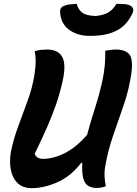

<svg xmlns="http://www.w3.org/2000/svg" viewBox="-20 -965 711 996"><path d="M144 11Q97 11 70 -16.5Q43 -44 35.5 -88Q28 -132 37 -179Q50 -244 75 -311Q100 -378 124 -444.5Q148 -511 158 -573Q165 -617 165 -647Q165 -677 160 -700Q179 -705 194.5 -706.5Q210 -708 225 -708Q282 -708 303 -669Q324 -630 305 -545Q291 -482 271 -424Q251 -366 224 -304.5Q197 -243 160 -167Q170 -141 203 -141Q259 -141 318.5 -172Q378 -203 432 -266Q450 -334 473 -405Q496 -476 512 -550.5Q528 -625 526 -702Q543 -704 554.5 -706Q566 -708 580 -708Q634 -708 653 -680Q672 -652 660 -575Q648 -496 621 -418Q594 -340 567 -262Q540 -184 526 -103Q521 -75 522.5 -48.5Q524 -22 529 1Q516 6 504.5 8Q493 10 481 10Q457 10 439 0Q421 -10 412.5 -38Q404 -66 407 -120H401Q347 -50 277.5 -19.5Q208 11 144 11ZM584 -945Q607 -945 626.5 -943.5Q646 -942 659 -934Q678 -921 668 -898Q640 -835 586.5 -807Q533 -779 452 -779H444Q383 -779 340 -809.5Q297 -840 292 -898Q289 -923 308 -933Q323 -940 340 -942Q357 -944 378 -945Q386 -915 406.5 -899.5Q427 -884 474 -882Q514 -885 540 -899.5Q566 -914 584 -945Z"/></svg>

Font: Recursive Sn Csl St
Style: Bold Italic
Weight: 700
Italic angle: -15°
Version: Version 1.079;hotconv 1.0.112;makeotfexe 2.5.65598; ttfautoh